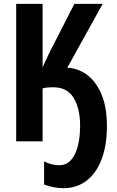

<svg xmlns="http://www.w3.org/2000/svg" viewBox="-20 -734 610 997"><path d="M513.2 -713.9 329.1 -381.8Q330.6 -381.8 335 -381.8Q339.4 -381.8 344.2 -380.9Q397 -374.5 440.2 -338.9Q483.4 -303.2 509.3 -238.3Q535.2 -173.3 535.2 -79.1Q535.2 21 507.6 93.3Q480 165.5 429.4 204.3Q378.9 243.2 309.1 243.2Q284.2 243.2 255.6 237.5Q227.1 231.9 209 224.1V104Q248 124 287.1 124Q324.7 124 348.6 97.2Q372.6 70.3 384.3 23.9Q396 -22.5 396 -81.1Q396 -170.4 362.5 -225.6Q329.1 -280.8 256.8 -280.8Q241.7 -280.8 228.3 -279.8Q214.8 -278.8 201.2 -274.9V0H64V-713.9H201.2V-384.8Q210.9 -404.8 220.7 -426.5Q230.5 -448.2 240.2 -467.8L366.2 -713.9Z"/></svg>

Font: Open Sans Condensed
Style: Bold
Weight: 700
Width: 3
Designer: Monotype Design Team
Foundry: Monotype Imaging Inc.
Version: Version 3.003; ttfautohint (v1.8.4)